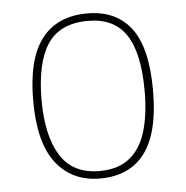

<svg xmlns="http://www.w3.org/2000/svg" viewBox="-45 -586 620 640"><g transform="rotate(-5 265.5 -266.0)"><path d="M265 10Q172 10 118.5 -58Q65 -126 65 -267Q65 -407 117 -474.5Q169 -542 270 -542Q365 -542 415.5 -476.5Q466 -411 466 -267Q466 -126 415 -58Q364 10 265 10ZM265 -15Q329 -15 367 -46.5Q405 -78 421.5 -134.5Q438 -191 438 -267Q438 -395 397.5 -456Q357 -517 270 -517Q176 -517 134.5 -454.5Q93 -392 93 -267Q93 -148 134.5 -81.5Q176 -15 265 -15Z"/></g></svg>

Font: Noto Serif Devanagari Thin
Style: Regular
Weight: 100
Designer: Universal Thirst, Indian Type Foundry and the Monotype Design Team
Foundry: Monotype Imaging Inc.
Version: Version 2.004; ttfautohint (v1.8.4.7-5d5b)